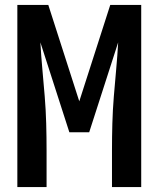

<svg xmlns="http://www.w3.org/2000/svg" viewBox="-20 -755 640 775"><path d="M50 0V-735H175L300 -346L425 -735H550V0H432V-147Q432 -202 433.5 -256.5Q435 -311 439.5 -366Q444 -421 449 -475.5Q454 -530 457 -584L340 -221H260L143 -584Q146 -530 151 -475.5Q156 -421 160.5 -366Q165 -311 166.5 -256.5Q168 -202 168 -147V0Z"/></svg>

Font: R Plex Mono
Style: Bold
Weight: 700
Monospace: yes
Designer: Belleve Invis
Foundry: Belleve Invis
Version: Version 31.8.0